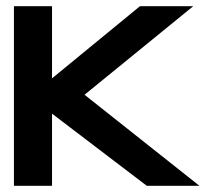

<svg xmlns="http://www.w3.org/2000/svg" viewBox="-20 -600 679 620"><path d="M25 0H148V-233L454 0H624L253 -294L604 -580H432L148 -347V-580H25Z"/></svg>

Font: Charger Sport
Style: UltExt
Weight: 1000
Designer: Jasper
Foundry: Cannot Into Space Fonts
Version: Version 1.1